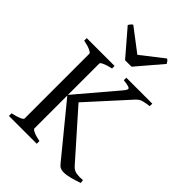

<svg xmlns="http://www.w3.org/2000/svg" viewBox="-247 -959 1073 1073"><g transform="rotate(45 289.0 -422.5)"><path d="M542 -595Q511 -591 493 -586Q475 -581 459 -564L232 -314H172L373 -551Q396 -577 386 -584Q376 -591 337 -595V-615H542ZM573 -19Q545 -9 515.5 -1Q486 7 463 7Q449 7 438 2.5Q427 -2 417 -15L172 -314L224 -353L481 -63Q498 -43 521.5 -39.5Q545 -36 570 -39ZM24 0V-21Q58 -28 77 -36.5Q96 -45 96 -51V-564Q96 -570 78 -579Q60 -588 24 -595V-615H244V-595Q212 -588 193 -579.5Q174 -571 174 -564V-51Q174 -45 191.5 -36.5Q209 -28 244 -21V0ZM314 -679H263L134 -829Q141 -839 144 -843Q147 -847 155 -852L290 -749L422 -852Q430 -847 433 -843Q436 -839 442 -829Z"/></g></svg>

Font: ChillKai
Style: Regular
Weight: 400
Designer: ChillType
Foundry: 寒蝉字型
Version: Version 2.000